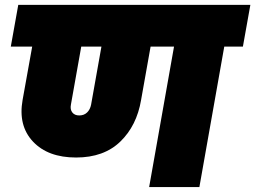

<svg xmlns="http://www.w3.org/2000/svg" viewBox="-20 -760 1037 780"><path d="M301.8 -291Q321.3 -291 333.7 -303Q346.2 -314.9 350.1 -335L392.1 -570.8H310.1L268.1 -335Q264.2 -315.4 273.7 -303.2Q283.2 -291 301.8 -291ZM23.9 -570.8 54.2 -740.2H997.1L966.8 -570.8H891.1L790 0H585.9L687 -570.8H591.8L553.2 -354Q535.6 -249.5 468.8 -184.8Q401.9 -120.1 289.1 -120.1Q174.8 -120.1 114 -184.8Q53.2 -249.5 71.8 -354L110.8 -570.8Z"/></svg>

Font: SVN-Poppins Black
Style: Italic
Weight: 900
Italic angle: -10°
Designer: Ninad Kale (Devanagari), Jonny Pinhorn (Latin)
Foundry: Indian Type Foundry
Version: Version 3.002 2017